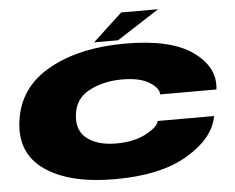

<svg xmlns="http://www.w3.org/2000/svg" viewBox="-56 -908 1197 980"><g transform="rotate(-5 542.0 -418.5)"><path d="M495 4Q261 4 135.5 -84Q10 -172 34.5 -339Q59 -507 215.5 -594Q372 -681 606 -681Q840 -681 952.2 -600Q1064.5 -519 1049.5 -407H760.5Q764 -437 715 -468.5Q666 -500 574 -500Q480 -500 406.2 -462Q332.5 -424 323.5 -339Q315 -258.5 369 -217.8Q423 -177 517 -177Q608 -177 669.8 -210Q731.5 -243 737 -273H1026Q1006 -161 867.5 -78.5Q729 4 495 4ZM448.5 -701 599.5 -841H788.5L571.5 -701Z"/></g></svg>

Font: Anybody UltraExpanded Black
Style: Italic
Weight: 900
Width: 9
Italic angle: -10°
Designer: Tyler Finck
Foundry: Etcetera Type Company
Version: Version 1.010; ttfautohint (v1.8.3) -l 8 -r 50 -G 200 -x 14 